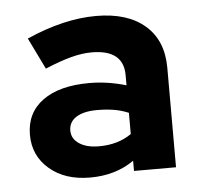

<svg xmlns="http://www.w3.org/2000/svg" viewBox="-39 -751 515 487"><g transform="rotate(-5 219.0 -507.5)"><path d="M172 -304Q108 -304 68.5 -338Q29 -372 29 -425Q29 -481 71.5 -512Q114 -543 190 -543Q237 -543 284 -529V-555Q284 -620 203 -620Q179 -620 150.5 -612.5Q122 -605 84 -589L45 -669Q140 -711 222 -711Q302 -711 346.5 -672.5Q391 -634 391 -564V-311H284V-337Q237 -304 172 -304ZM201 -381Q250 -381 284 -405V-459Q265 -467 245.5 -470Q226 -473 204 -473Q170 -473 151 -461Q132 -449 132 -427Q132 -406 151 -393.5Q170 -381 201 -381Z"/></g></svg>

Font: Red Hat Display
Style: Bold
Weight: 700
Designer: Pentagram, MCKL
Foundry: Pentagram, MCKL
Version: Version 1.023; ttfautohint (v1.8.3)